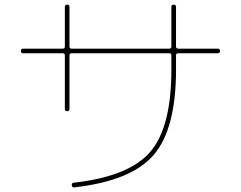

<svg xmlns="http://www.w3.org/2000/svg" viewBox="-20 -790 1040 829"><path d="M80 -560Q70 -560 70 -570Q70 -580 80 -580H251Q260 -580 260 -589V-760Q260 -770 270 -770Q280 -770 280 -760V-589Q280 -580 289 -580H711Q720 -580 720 -589V-760Q720 -770 730 -770Q740 -770 740 -760V-589Q740 -580 749 -580H920Q930 -580 930 -570Q930 -560 920 -560H749Q740 -560 740 -551V-490Q740 -233 643.5 -121Q547 -9 301 19Q292 21 290 10Q288 1 298 -1Q537 -28 628.5 -134Q720 -240 720 -490V-551Q720 -560 711 -560H289Q280 -560 280 -551V-320Q280 -310 270 -310Q260 -310 260 -320V-551Q260 -560 251 -560Z"/></svg>

Font: Rounded Mplus 1c Thin
Style: Regular
Weight: 250
Version: Version 1.059.20150529